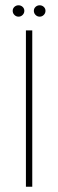

<svg xmlns="http://www.w3.org/2000/svg" viewBox="-20 -706 220 726"><path d="M78 0V-591H102V0ZM50 -643Q41 -643 34.5 -649.5Q28 -656 28 -665Q28 -674 34.5 -680Q41 -686 50 -686Q59 -686 65.5 -680Q72 -674 72 -665Q72 -656 65.5 -649.5Q59 -643 50 -643ZM130 -643Q121 -643 114.5 -649.5Q108 -656 108 -665Q108 -674 114.5 -680Q121 -686 130 -686Q139 -686 145.5 -680Q152 -674 152 -665Q152 -656 145.5 -649.5Q139 -643 130 -643Z"/></svg>

Font: Alumni Sans Thin Thin
Style: Regular
Weight: 250
Version: Version 1.018